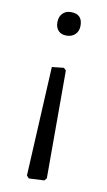

<svg xmlns="http://www.w3.org/2000/svg" viewBox="-79 -508 414 746"><g transform="rotate(10 128.0 -135.5)"><path d="M103 -245 81 187 90 197 151 194 159 184V-241L150 -250ZM105.5 -387C113.2 -379 123.7 -375 137 -375C151.7 -375 163.3 -379.3 172 -388C180.7 -396.7 185 -408 185 -422C185 -452.7 170 -468 140 -468C126 -468 114.8 -463.7 106.5 -455C98.2 -446.3 94 -434.7 94 -420C94 -406 97.8 -395 105.5 -387Z"/></g></svg>

Font: Alegreya Sans SC
Style: Regular
Weight: 400
Designer: Juan Pablo del Peral
Foundry: Huerta Tipografica
Version: Version 1.000;PS 001.000;hotconv 1.0.70;makeotf.lib2.5.58329